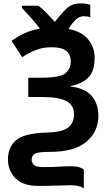

<svg xmlns="http://www.w3.org/2000/svg" viewBox="-20 -887 640 1134"><path d="M475 115Q469 108 450 101.5Q431 95 396 95Q361 95 324.5 97.5Q288 100 235 100Q196 100 181.5 88Q167 76 167 57Q167 32 186 21Q205 10 275 10Q419 10 490 -49.5Q561 -109 561 -203Q561 -274 522 -320Q483 -366 397 -376V-379Q462 -390 500.5 -428Q539 -466 539 -546Q539 -608 500.5 -654.5Q462 -701 385 -716Q404 -749 427 -770Q450 -791 472 -791Q501 -791 513 -785V-859Q507 -861 493 -864Q479 -867 456 -867Q401 -867 366 -830Q331 -793 304 -758Q280 -784 254.5 -810.5Q229 -837 207 -853H110V-840Q130 -819 161 -784Q192 -749 216 -718Q164 -709 125 -690.5Q86 -672 48 -646L111 -549Q144 -572 188 -590Q232 -608 284 -608Q346 -608 372 -586Q398 -564 398 -524Q398 -481 366.5 -454.5Q335 -428 221 -428H147V-314H228Q329 -314 373 -289.5Q417 -265 417 -214Q417 -159 381 -132.5Q345 -106 256 -104Q122 -100 74.5 -58.5Q27 -17 27 55Q27 120 71 165.5Q115 211 205 211Q264 211 317 209Q370 207 401 207Q421 207 443.5 212Q466 217 475 227Z"/></svg>

Font: Noto Sans Mono UI
Style: Bold
Weight: 700
Designer: Monotype Design team
Foundry: Monotype Imaging Inc.
Version: 1.000